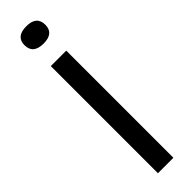

<svg xmlns="http://www.w3.org/2000/svg" viewBox="-239 -658 650 650"><g transform="rotate(-45 86.0 -333.5)"><path d="M49 0V-513H123V0ZM86 -584Q36 -584 36 -626Q36 -667 86 -667Q135 -667 135 -625Q135 -584 86 -584Z"/></g></svg>

Font: Bricolage Grotesque 96pt Light
Style: Regular
Weight: 300
Designer: Mathieu Triay
Foundry: Atelier Triay
Version: Version 1.001; ttfautohint (v1.8.4.7-5d5b);gftools[0.9.33.de